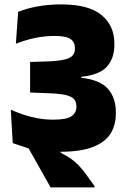

<svg xmlns="http://www.w3.org/2000/svg" viewBox="-20 -670 572 852"><path d="M28 -183 36.5 -35 129 -7Q154.5 -2 184.2 0.8Q214 3.5 246.5 3.5Q336.5 3.5 391 -17.2Q445.5 -38 469.8 -76Q494 -114 494 -165.5V-173.5Q494 -235.5 459.2 -275.5Q424.5 -315.5 340 -325V-329Q424 -338 455.8 -375.8Q487.5 -413.5 487.5 -469.5V-477Q487.5 -556.5 430.2 -603.5Q373 -650.5 252.5 -650.5Q197 -650.5 148 -641.8Q99 -633 60.5 -617.5L50.5 -476Q92.5 -492.5 135.2 -501.5Q178 -510.5 223 -510.5Q273 -510.5 292.8 -496.8Q312.5 -483 312.5 -456.5V-454Q312.5 -435.5 302.2 -423.8Q292 -412 266 -405.8Q240 -399.5 192 -397.5L113.5 -395V-259.5L203.5 -256Q250 -254 275 -247.5Q300 -241 309.5 -228.8Q319 -216.5 319 -197.5V-194.5Q319 -169.5 297 -154.2Q275 -139 217 -139Q181 -139 148 -145Q115 -151 85 -161Q55 -171 28 -183ZM399.5 161.5V156L365 108Q345 80.5 328.2 63Q311.5 45.5 293 33Q274.5 20.5 249.5 8V-30.5L52.5 -43.5L36.5 -35L107 -11.5L204.5 161.5Z"/></svg>

Font: Anek Devanagari ExtraBold
Style: Regular
Weight: 800
Designer: Kailash Malviya (Devanagari) & Yesha Goshar (Latin)
Foundry: Ek Type
Version: Version 1.003